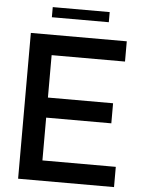

<svg xmlns="http://www.w3.org/2000/svg" viewBox="-60 -954 738 1001"><g transform="rotate(5 309.0 -453.5)"><path d="M575 0H73V-763H575V-657H191V-435H532V-330H191V-106H575ZM473 -854H175V-907H473Z"/></g></svg>

Font: Open Sauce One Medium
Style: Regular
Weight: 500
Designer: Alfredo Marco Pradil
Foundry: Creative Sauce Fz LLC
Version: Version 1.477